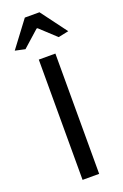

<svg xmlns="http://www.w3.org/2000/svg" viewBox="-175 -876 592 924"><g transform="rotate(-20 121.0 -414.5)"><path d="M-16 -696 84 -829H159L258 -696L205 -685L124 -760H119L35 -685ZM78 -616H163V0H78Z"/></g></svg>

Font: Athiti Medium
Style: Regular
Weight: 500
Designer: CadsonDemak Team
Foundry: CadsonDemak
Version: Version 1.033